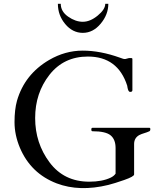

<svg xmlns="http://www.w3.org/2000/svg" viewBox="-20 -972 832 1005"><path d="M762 -303Q767 -303 767 -295.5Q767 -288 762 -285Q749 -279 735 -275Q721 -271 709 -265Q682 -250 682 -218V-59Q682 -48 630.5 -30Q579 -12 547 -4Q396 33 277 -12Q141 -64 84 -199Q56 -266 56 -332.5Q56 -399 69 -445Q109 -583 237 -658Q321 -707 413 -707Q505 -707 608 -670Q627 -663 630 -663H636L655 -668H667Q673 -668 673 -663V-500Q673 -491 662 -491H660Q651 -492 647 -516Q646 -521 646 -523Q597 -676 440 -676Q314 -676 239 -580.5Q164 -485 164 -354Q164 -223 239.5 -122Q315 -21 447 -21Q515 -21 559 -42Q576 -50 585 -63V-197Q585 -242 559 -263.5Q533 -285 464 -285Q458 -285 458 -294Q458 -303 464 -303ZM283 -952H298Q298 -912 336.5 -885Q375 -858 413.5 -858Q452 -858 491.5 -890.5Q531 -923 531 -952H547Q547 -896 507 -848Q467 -800 413.5 -800Q360 -800 321.5 -846Q283 -892 283 -952Z"/></svg>

Font: Cardo
Style: Regular
Weight: 400
Designer: David J. Perry
Foundry: David J. Perry
Version: Version 1.0451